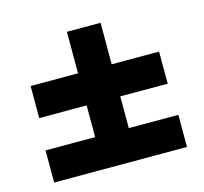

<svg xmlns="http://www.w3.org/2000/svg" viewBox="-82 -689 750 705"><g transform="rotate(-15 293.0 -337.0)"><path d="M229 -120.1V-597.7H356.9V-120.1ZM48.8 -317.9V-439.9H537.1V-317.9ZM40.5 -75.2V-197.3H545.4V-75.2Z"/></g></svg>

Font: Cascadia Mono
Style: Regular
Weight: 400
Monospace: yes
Designer: Aaron Bell
Foundry: Saja Typeworks
Version: Version 2404.023